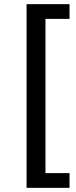

<svg xmlns="http://www.w3.org/2000/svg" viewBox="-20 -725 364 925"><path d="M108 180V-705H315V-634H199V109H315V180Z"/></svg>

Font: Nunito Sans 12pt ExtraLight 12pt Medium
Style: Regular
Weight: 500
Version: Version 3.101;gftools[0.9.27]